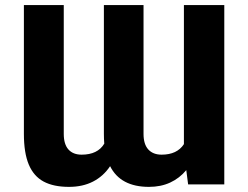

<svg xmlns="http://www.w3.org/2000/svg" viewBox="-20 -727 977 757"><path d="M74.2 -707H231.4V-199.2Q231.4 -158.2 249.8 -137.7Q268.1 -117.2 301.8 -117.2Q365.2 -117.2 391.1 -160.6Q389.6 -179.2 389.6 -199.2V-707H545.9V-199.2Q545.9 -158.2 564.7 -137.7Q583.5 -117.2 617.2 -117.2Q678.2 -117.2 705.1 -158.7V-707H864.3V0H721.7L714.4 -56.2Q688 -24.4 651.1 -7.3Q614.3 9.8 567.4 9.8Q455.1 9.8 414.1 -71.8Q387.7 -32.2 346.9 -11.2Q306.2 9.8 252 9.8Q190.9 9.8 151.9 -11.2Q112.8 -32.2 93.5 -78.1Q74.2 -124 74.2 -199.2Z"/></svg>

Font: Pretendard Std ExtraBold
Style: Regular
Weight: 800
Designer: Base glyphs from Inter by Rasmus Andersson; Hangeul glyphs from Noto Sans CJK(Source Han Sans) by Jang Soo-young and Kan
Foundry: Kil Hyung-jin
Version: Version 1.309